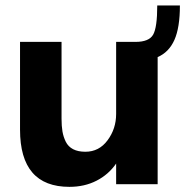

<svg xmlns="http://www.w3.org/2000/svg" viewBox="-20 -687 698 716"><path d="M238.8 9.8Q54.7 9.8 54.7 -203.6V-530.8H209.5V-244.6Q209.5 -216.8 212.9 -196.8Q216.3 -176.8 225.3 -158.4Q234.4 -140.1 252.7 -130.6Q271 -121.1 298.3 -121.1Q349.6 -121.1 381.3 -164.1Q413.1 -207 413.1 -262.2V-530.8H485.4Q535.6 -530.8 551 -557.6Q566.4 -584.5 566.4 -666.5H650.9Q650.9 -584 630.4 -538.1Q609.9 -492.2 567.9 -474.1V0H413.1V-77.1Q384.8 -36.1 340.1 -13.2Q295.4 9.8 238.8 9.8Z"/></svg>

Font: Epilogue
Style: Bold
Weight: 700
Designer: Tyler Finck
Foundry: Etcetera Type Co
Version: Version 2.112